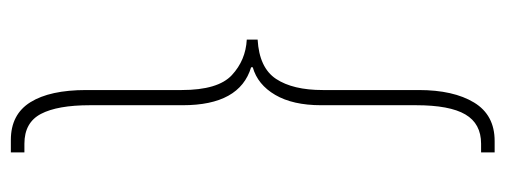

<svg xmlns="http://www.w3.org/2000/svg" viewBox="-309 -491 932 354"><g transform="rotate(-90 157.0 -314.0)"><path d="M53 132V107H69Q106 107 123 78Q140 49 140 -13V-188Q140 -240 159 -272.5Q178 -305 210 -314V-317Q140 -338 140 -443V-614Q140 -674 124 -704.5Q108 -735 69 -735H53V-760H76Q123 -760 145.5 -724Q168 -688 168 -621V-445Q168 -378 195.5 -352.5Q223 -327 261 -325V-305Q209 -302 188.5 -271Q168 -240 168 -185V-8Q168 56 145 94Q122 132 74 132Z"/></g></svg>

Font: Noto Serif Tamil ExtraCondensed Thin
Style: Regular
Weight: 100
Width: 2
Designer: Indian Type Foundry, Tom Grace, and the Monotype Design Team
Foundry: Monotype Imaging Inc.
Version: Version 2.004; ttfautohint (v1.8.4.7-5d5b)